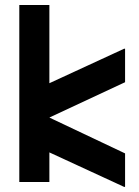

<svg xmlns="http://www.w3.org/2000/svg" viewBox="-20 -726 555 766"><path d="M476 20 479 19V-114L177 -257L479 -398V-531L476 -532L177 -394V-706H57V0H177V-118Z"/></svg>

Font: Lineal
Style: Bold
Weight: 700
Designer: Created by Frank Adebiaye with contributions from Anton Moglia & Ariel Martín Pérez
Created by Frank ADEBIAYE with FontF
Foundry: Velvetyne Type Foundry
Version: Version 2.000;Glyphs 3.2 (3227)